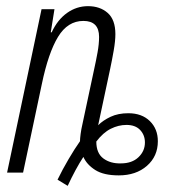

<svg xmlns="http://www.w3.org/2000/svg" viewBox="-20 -561 570 624"><path d="M167 23Q183 -10 203 -44Q223 -78 240 -102Q240 -110 242 -125.5Q244 -141 248 -158L286 -336Q292 -363 297 -390.5Q302 -418 302 -441Q302 -493 251 -493Q200 -493 168.5 -441Q137 -389 116 -288L55 0H3L115 -531H157L145 -456H148Q167 -497 198 -519Q229 -541 266 -541Q305 -541 330 -519Q355 -497 355 -450Q355 -428 349.5 -396.5Q344 -365 338 -337L299 -154Q315 -170 339.5 -181.5Q364 -193 397 -193Q441 -193 467 -167.5Q493 -142 493 -102Q493 -53 457.5 -22Q422 9 366 9Q317 9 289.5 -8.5Q262 -26 251 -51Q239 -33 225.5 -8Q212 17 200 43ZM373 -30Q409 -30 430 -50Q451 -70 451 -98Q451 -122 435.5 -138.5Q420 -155 391 -155Q365 -155 340 -142.5Q315 -130 293 -101Q293 -63 316 -46Q339 -29 373 -30Z"/></svg>

Font: Noto Sans ExtraCondensed Light
Style: Italic
Weight: 300
Width: 2
Italic angle: -12°
Designer: Monotype Design Team
Foundry: Monotype Imaging Inc.
Version: Version 2.013; ttfautohint (v1.8.4.7-5d5b)